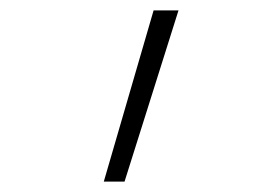

<svg xmlns="http://www.w3.org/2000/svg" viewBox="-20 -131 540 370"><path d="M180 219 276 -111H324L220 219Z"/></svg>

Font: Iosevka Curly Extralight
Style: Regular
Weight: 200
Monospace: yes
Designer: Belleve Invis
Foundry: Belleve Invis
Version: Version 22.1.2; ttfautohint (v1.8.4)